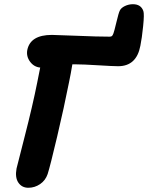

<svg xmlns="http://www.w3.org/2000/svg" viewBox="-20 -889 699 907"><path d="M58.1 -92.8Q59.6 -100.6 96.7 -244.6Q133.8 -388.7 155.8 -499Q159.2 -514.2 169.9 -569.8Q140.1 -572.8 121.8 -597.9Q103.5 -623 108.9 -652.8Q123.5 -724.1 225.1 -724.1Q243.2 -724.1 342.3 -720Q441.4 -715.8 498 -715.8Q505.9 -715.8 509.3 -719.2Q512.7 -722.7 516.1 -731.9Q519.5 -740.2 530 -784.4Q540.5 -828.6 545.9 -838.9Q551.8 -851.6 569.8 -860.4Q587.9 -869.1 607.9 -869.1Q646 -869.1 657.2 -836.9Q662.1 -823.2 656.2 -765.6Q650.4 -708 643.1 -672.9Q625 -576.2 538.1 -576.2Q514.6 -576.2 443.6 -580.6Q372.6 -585 339.8 -585H321.8Q314 -538.1 306.2 -501Q282.7 -382.3 250 -243.7Q217.3 -105 205.1 -66.9Q194.8 -36.6 169.4 -19.3Q144 -2 113.8 -2Q83.5 -2 66.9 -26.1Q50.3 -50.3 58.1 -92.8Z"/></svg>

Font: Shantell Sans Bouncy
Style: Bold Italic
Weight: 700
Italic angle: -11.31°
Designer: Stephen Nixon, Anya Danilova, Shantell Martin
Foundry: Arrow Type
Version: Version 1.006;[9816181b4]